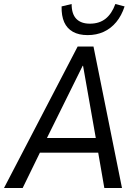

<svg xmlns="http://www.w3.org/2000/svg" viewBox="-42 -937 686 957"><path d="M-22 0 345 -705H424L566 0H478L443 -202L474 -176H126L170 -203L71 0ZM370 -609 182 -229 168 -249H456L439 -229L372 -609ZM395 -762Q351 -762 321.5 -778.5Q292 -795 278 -826.5Q264 -858 265 -905L315 -917Q315 -867 338.5 -843Q362 -819 406 -819Q453 -819 484 -843.5Q515 -868 533 -917L579 -905Q564 -859 537.5 -827Q511 -795 475 -778.5Q439 -762 395 -762Z"/></svg>

Font: Nunito Sans 10pt Condensed Medium
Style: Italic
Weight: 500
Width: 3
Italic angle: -9°
Designer: Vernon Adams
Foundry: Vernon Adams
Version: Version 3.101;gftools[0.9.27]